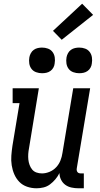

<svg xmlns="http://www.w3.org/2000/svg" viewBox="-20 -1005 540 1033"><path d="M177 8Q150 8 125.5 -0.5Q101 -9 84 -26.5Q67 -44 57 -67Q47 -90 43 -115.5Q39 -141 41 -167.5Q43 -194 47 -221L85 -450H48V-530H189L136 -207Q133 -192 132 -176.5Q131 -161 132.5 -146.5Q134 -132 139 -118Q144 -104 153 -93Q162 -82 176 -77Q190 -72 206 -72Q226 -72 246.5 -80.5Q267 -89 282 -105Q297 -121 305 -141Q313 -161 316 -182L374 -530H465L393 -99Q392 -93 393 -88Q394 -83 397 -79Q400 -75 405 -73.5Q410 -72 416 -72H431V8H402Q383 8 364.5 4Q346 0 331.5 -10.5Q317 -21 308.5 -38Q300 -55 300 -74Q291 -56 278 -40.5Q265 -25 249 -13Q233 -1 214 3.5Q195 8 177 8ZM406 -611Q390 -611 374.5 -616.5Q359 -622 349.5 -634.5Q340 -647 337.5 -663.5Q335 -680 338 -697Q340 -708 346 -719Q352 -730 362 -737Q372 -744 383.5 -746.5Q395 -749 406 -749Q423 -749 438 -743.5Q453 -738 462.5 -725.5Q472 -713 474.5 -696.5Q477 -680 474 -663Q473 -652 467 -641Q461 -630 451 -623Q441 -616 429.5 -613.5Q418 -611 406 -611ZM206 -611Q190 -611 174.5 -616.5Q159 -622 149.5 -634.5Q140 -647 137.5 -663.5Q135 -680 138 -697Q140 -708 146 -719Q152 -730 162 -737Q172 -744 183.5 -746.5Q195 -749 206 -749Q223 -749 238 -743.5Q253 -738 262.5 -725.5Q272 -713 274.5 -696.5Q277 -680 274 -663Q273 -652 267 -641Q261 -630 251 -623Q241 -616 229.5 -613.5Q218 -611 206 -611ZM312 -791 265 -839 422 -985 481 -925Z"/></svg>

Font: Iosevka Slab Medium
Style: Italic
Weight: 500
Italic angle: -9°
Monospace: yes
Designer: Belleve Invis
Foundry: Belleve Invis
Version: Version 11.1.0; ttfautohint (v1.8.3)